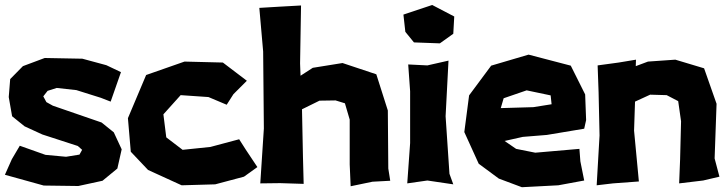

<svg xmlns="http://www.w3.org/2000/svg" viewBox="-21 -743 2965 782"><path d="M412.1 -477.5 314.5 -503.9 161.1 -506.8 72.3 -473.6 20.5 -420.9 14.6 -347.7 28.3 -269.5 79.1 -228.5 151.4 -195.3 295.9 -148.4 313.5 -132.8 302.7 -113.3 248 -104.5 164.1 -112.3 59.6 -149.4 27.3 -94.7 -1 -31.2 157.2 12.7 297.9 14.6 396.5 -6.8 457 -56.6 474.6 -134.8 442.4 -204.1 392.6 -244.1 194.3 -312.5 168 -327.1 155.3 -350.6 172.9 -373 210 -384.8 290 -376 389.6 -344.7 429.7 -329.1 471.7 -449.2Z M984.4 -414.1 886.7 -488.3 730.5 -492.2 574.2 -437.5 500 -261.7 511.7 -125 582 -50.8 718.8 11.7 855.5 7.8 972.7 -23.4 1027.3 -62.5 980.5 -132.8 953.1 -175.8 835.9 -144.5 722.7 -132.8 656.2 -183.6 644.5 -277.3 714.8 -355.5 828.1 -347.7 902.3 -316.4 929.7 -359.4Z M1035.2 -710.9 1050.8 -533.2 1053.7 -219.7 1039.1 3.9 1120.1 2.9 1215.8 5.9 1212.9 -105.5 1209 -297.9 1280.3 -333 1345.7 -334 1383.8 -322.3 1403.3 -255.9V-73.2L1407.2 15.6L1496.1 -2.9L1568.4 -6.8L1560.5 -56.6L1558.6 -293L1511.7 -440.4L1374 -486.3L1252.9 -466.8L1203.1 -434.6L1201.2 -484.4L1205.1 -720.7L1117.2 -715.8Z M1665 -570.3 1770.5 -566.4 1825.2 -605.5 1829.1 -675.8 1739.3 -722.7 1622.1 -683.6 1629.9 -613.3ZM1641.6 -480.5 1649.4 -371.1V-160.2L1637.7 3.9L1719.7 -7.8L1825.2 7.8L1809.6 -35.2L1793.9 -269.5L1805.7 -496.1L1719.7 -476.6Z M2225.6 -318.4 2151.4 -306.6 2018.6 -302.7 2030.3 -342.8 2124 -375 2221.7 -354.5ZM2358.4 -218.8 2366.2 -253.9 2362.3 -358.4 2303.7 -475.6 2131.8 -520.5 1979.5 -475.6 1889.6 -354.5 1870.1 -205.1 1928.7 -76.2 2010.7 -15.6 2104.5 19.5 2252.9 11.7 2358.4 -7.8 2342.8 -85.9 2338.9 -136.7 2159.2 -121.1 2081.1 -136.7 2034.2 -168.9 2108.4 -185.5 2206.1 -193.4Z M2413.1 -476.6 2417 -367.2 2420.9 -191.4 2409.2 11.7 2475.6 3.9 2581.1 -3.9 2561.5 -210.9 2565.4 -329.1 2627 -357.4 2694.3 -355.5 2741.2 -331.1 2752.9 -249 2749 -93.8 2745.1 3.9 2842.8 -7.8 2909.2 -23.4 2889.6 -97.7 2897.5 -320.3 2846.7 -464.8 2729.5 -500 2618.2 -492.2 2568.4 -473.6 2569.3 -500 2499 -488.3Z"/></svg>

Font: MaokenAssortedSans-Lite
Style: Lite
Weight: 400
Version: Version 1.400